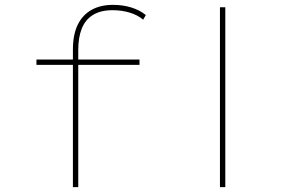

<svg xmlns="http://www.w3.org/2000/svg" viewBox="-20 -770 1155 790"><path d="M280 0V-566Q280 -627 299.5 -667.5Q319 -708 356 -729Q393 -750 445 -750Q486 -750 521 -739Q556 -728 580 -708L569 -689Q547 -708 514 -718Q481 -728 443 -728Q394 -728 362.5 -708.5Q331 -689 316.5 -652.5Q302 -616 302 -565V0H291Q289 0 286.5 0Q284 0 280 0ZM130 -503V-525H554V-503ZM885 0V-740H907V0Z"/></svg>

Font: Lexend Zetta Thin
Style: Regular
Weight: 250
Version: Version 1.007